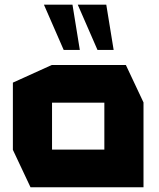

<svg xmlns="http://www.w3.org/2000/svg" viewBox="-20 -794 675 814"><path d="M200.6 -358.7V-518.5H513.6L588.4 -359.7V-358.7ZM109.4 0 34.6 -158.8V-159.8H422.4V0ZM34.6 -159.8V-443.7L199.6 -518.5H200.6V-159.8ZM422.4 0V-358.7H588.4V0ZM393.3 -582.3 310.1 -773.1V-774.1H430.6L461.8 -582.3ZM250 -582.3 166.7 -773.1V-774.1H287.3L318.4 -582.3Z"/></svg>

Font: Foldit Thin
Style: Regular
Weight: 100
Designer: Sophia Tai
Foundry: Sophia Tai
Version: Version 1.003